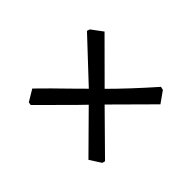

<svg xmlns="http://www.w3.org/2000/svg" viewBox="-85 -602 675 675"><g transform="rotate(-45 253.0 -264.5)"><path d="M252.9 -300.8Q308.1 -358.9 392.1 -449.2L402.8 -445.8L434.1 -403.8L292 -261.2Q354 -199.2 437 -126L434.1 -113.8L392.1 -84L252.9 -222.2Q252.9 -222.2 112.8 -80.1L102.1 -83L75.2 -125L212.9 -261.2Q189 -284.2 182.6 -290.5L67.9 -404.8L69.8 -416L112.8 -441.9L160.2 -395Q180.2 -374 205.1 -349.1Q230 -324.2 252.9 -300.8Z"/></g></svg>

Font: Alegreya-Regular
Style: Regular
Weight: 400
Designer: Juan Pablo del Peral
Foundry: Juan Pablo del Peral
Version: Version 1.003